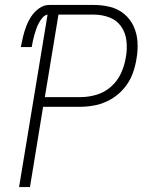

<svg xmlns="http://www.w3.org/2000/svg" viewBox="-20 -755 616 775"><path d="M57 0H101L154 -324H305Q336 -324 368 -331Q400 -338 429 -355Q458 -372 480.5 -398.5Q503 -425 514.5 -455.5Q526 -486 531 -518Q537 -552 535 -585.5Q533 -619 519.5 -648.5Q506 -678 481.5 -698.5Q457 -719 425 -727Q393 -735 359 -735H179Q157 -735 138 -721.5Q119 -708 106.5 -689Q94 -670 86 -649Q78 -628 73 -607Q68 -586 64 -565H108Q110 -577 112.5 -589Q115 -601 118.5 -613Q122 -625 126 -637Q130 -649 136 -660.5Q142 -672 151 -683Q160 -694 172 -696ZM305 -363H161L216 -696H359Q392 -696 422 -684.5Q452 -673 469.5 -647.5Q487 -622 490.5 -589Q494 -556 488 -524Q483 -492 469 -460.5Q455 -429 428.5 -405.5Q402 -382 369.5 -372.5Q337 -363 305 -363Z"/></svg>

Font: Iosevka Sparkle XLtObl
Style: Regular
Weight: 200
Italic angle: -9°
Designer: Belleve Invis
Foundry: Belleve Invis
Version: Version 4.5.0; ttfautohint (v1.8.3)